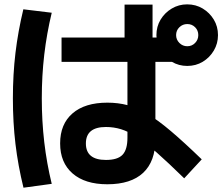

<svg xmlns="http://www.w3.org/2000/svg" viewBox="-20 -818 1040 894"><path d="M479.8 40Q376 40 318 -10.3Q260 -60.7 260 -150.3Q260 -240.3 317.7 -290.1Q375.3 -340 480 -340Q529.7 -340 574.2 -328.3Q618.6 -316.6 667.3 -287.5Q716 -258.3 776.6 -206.8Q837.3 -155.3 919.3 -76L837.7 12.3Q763 -60.7 710.2 -107.4Q657.3 -154 617.3 -180Q577.3 -206 543.4 -216.4Q509.5 -226.7 473.3 -226.7Q379.9 -226.7 379.9 -150Q379.9 -73.3 473.3 -73.3Q527.7 -73.3 550.5 -97.3Q573.4 -121.3 573.4 -176.7V-586.7H560V-796.7H690.3V-586.7H703.6V-170Q703.6 -66.7 646.6 -13.3Q589.6 40 479.8 40ZM266.6 -530V-643.3H652.3H792.7V-530ZM851.7 -511Q812.6 -511 779.8 -530.4Q747.1 -549.8 727.7 -582.4Q708.3 -615.1 708.3 -654.1Q708.3 -694.4 727.7 -726.6Q747.1 -758.8 779.7 -778.2Q812.4 -797.7 851.4 -797.7Q891.7 -797.7 923.9 -778.3Q956.1 -758.9 975.5 -726.8Q995 -694.7 995 -654.4Q995 -615.2 975.6 -582.5Q956.2 -549.8 924.1 -530.4Q892 -511 851.7 -511ZM852 -602.7Q873.7 -602.7 888.5 -618Q903.3 -633.4 903.3 -654.6Q903.3 -676.3 888.5 -691.2Q873.7 -706 852 -706Q830.7 -706 815.3 -691.2Q800 -676.3 800 -654.6Q800 -633.4 815.3 -618Q830.7 -602.7 852 -602.7ZM89.3 56Q64 -47 52 -147.5Q40 -248 40 -360Q40 -471.3 52 -571.7Q64 -672 88.7 -774.7L220.9 -758.7Q197.6 -662 186.1 -563.7Q174.6 -465.3 174.6 -360Q174.6 -254.7 186.1 -156Q197.6 -57.3 220.9 38Z"/></svg>

Font: M PLUS 1 Thin
Style: Regular
Weight: 100
Designer: Coji Morishita
Foundry: UNDERFOREST DESIGN
Version: Version 1.001